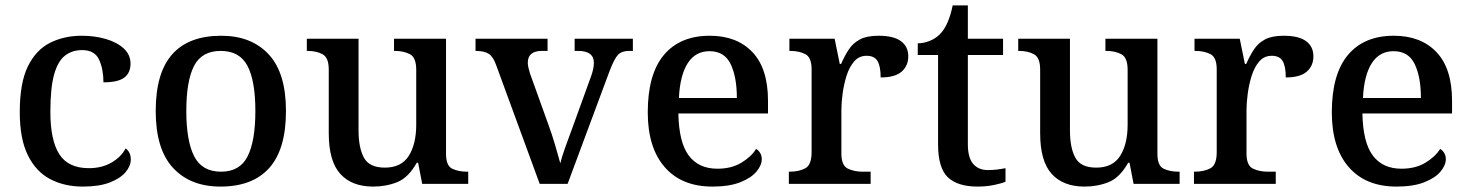

<svg xmlns="http://www.w3.org/2000/svg" viewBox="-20 -679 5430 709"><path d="M286 10Q218 10 165.5 -17.5Q113 -45 83 -105.5Q53 -166 53 -265Q53 -373 83 -434Q113 -495 165 -521Q217 -547 282 -547Q330 -547 371 -535Q412 -523 437 -500Q462 -477 462 -444Q462 -410 439 -392.5Q416 -375 362 -375Q362 -423 346 -458.5Q330 -494 283 -494Q247 -494 220.5 -474Q194 -454 180 -404.5Q166 -355 166 -266Q166 -161 199 -109.5Q232 -58 308 -58Q356 -58 391.5 -78.5Q427 -99 444 -131Q463 -117 463 -90Q463 -66 443.5 -43Q424 -20 385 -5Q346 10 286 10Z M794 10Q683 10 619 -59Q555 -128 555 -269Q555 -410 616 -478.5Q677 -547 797 -547Q908 -547 972 -478.5Q1036 -410 1036 -269Q1036 -128 974.5 -59Q913 10 794 10ZM796 -45Q866 -45 894.5 -102Q923 -159 923 -269Q923 -380 894 -435.5Q865 -491 795 -491Q725 -491 696.5 -435.5Q668 -380 668 -269Q668 -159 697 -102Q726 -45 796 -45Z M1358 10Q1279 10 1236.5 -37Q1194 -84 1194 -187V-422Q1194 -466 1171.5 -478.5Q1149 -491 1116 -491H1113V-536H1304V-198Q1304 -133 1324 -96.5Q1344 -60 1401 -60Q1462 -60 1489.5 -103.5Q1517 -147 1517 -219V-421Q1517 -467 1493.5 -479Q1470 -491 1438 -491H1435V-536H1627V-111Q1627 -67 1650 -56Q1673 -45 1705 -45H1709V0H1539L1524 -78H1519Q1488 -23 1447 -6.5Q1406 10 1358 10Z M1812 -439Q1801 -470 1784.5 -480.5Q1768 -491 1736 -491V-536H2002V-491H1981Q1929 -491 1929 -447Q1929 -438 1931.5 -428.5Q1934 -419 1937 -408L2005 -219Q2018 -184 2030 -143Q2042 -102 2049 -76Q2054 -98 2067.5 -135.5Q2081 -173 2093 -205L2164 -401Q2173 -428 2173 -447Q2173 -491 2115 -491H2102V-536H2317V-491H2303Q2276 -491 2262 -476.5Q2248 -462 2230 -414L2076 0H1973Z M2611 10Q2497 10 2434.5 -62Q2372 -134 2372 -264Q2372 -405 2431.5 -476Q2491 -547 2601 -547Q2701 -547 2758.5 -486.5Q2816 -426 2816 -307V-260H2485Q2487 -153 2523.5 -104.5Q2560 -56 2629 -56Q2681 -56 2717.5 -78Q2754 -100 2772 -129Q2780 -125 2786.5 -115Q2793 -105 2793 -91Q2793 -69 2773.5 -45.5Q2754 -22 2713.5 -6Q2673 10 2611 10ZM2701 -317Q2701 -395 2678 -442.5Q2655 -490 2600 -490Q2548 -490 2519.5 -445.5Q2491 -401 2487 -317Z M2893 0V-45H2896Q2930 -45 2953.5 -57.5Q2977 -70 2977 -117V-423Q2977 -467 2954 -479Q2931 -491 2898 -491H2895V-536H3062L3081 -443H3086Q3099 -473 3114.5 -496.5Q3130 -520 3155.5 -533.5Q3181 -547 3224 -547Q3280 -547 3307 -527Q3334 -507 3334 -471Q3334 -436 3309.5 -414.5Q3285 -393 3232 -393Q3232 -434 3220.5 -453.5Q3209 -473 3180 -473Q3152 -473 3134 -452Q3116 -431 3106 -399Q3096 -367 3091.5 -333Q3087 -299 3087 -273V-112Q3087 -68 3110.5 -56.5Q3134 -45 3166 -45H3195V0Z M3590 10Q3516 10 3480 -24.5Q3444 -59 3444 -146V-476H3369V-519Q3390 -519 3413 -528Q3436 -537 3452 -554Q3483 -586 3498 -659H3554V-536H3684V-476H3554V-146Q3554 -97 3573.5 -74Q3593 -51 3628 -51Q3646 -51 3662 -53Q3678 -55 3693 -58V-8Q3680 -2 3651 4Q3622 10 3590 10Z M3985 10Q3906 10 3863.5 -37Q3821 -84 3821 -187V-422Q3821 -466 3798.5 -478.5Q3776 -491 3743 -491H3740V-536H3931V-198Q3931 -133 3951 -96.5Q3971 -60 4028 -60Q4089 -60 4116.5 -103.5Q4144 -147 4144 -219V-421Q4144 -467 4120.5 -479Q4097 -491 4065 -491H4062V-536H4254V-111Q4254 -67 4277 -56Q4300 -45 4332 -45H4336V0H4166L4151 -78H4146Q4115 -23 4074 -6.5Q4033 10 3985 10Z M4389 0V-45H4392Q4426 -45 4449.5 -57.5Q4473 -70 4473 -117V-423Q4473 -467 4450 -479Q4427 -491 4394 -491H4391V-536H4558L4577 -443H4582Q4595 -473 4610.5 -496.5Q4626 -520 4651.5 -533.5Q4677 -547 4720 -547Q4776 -547 4803 -527Q4830 -507 4830 -471Q4830 -436 4805.5 -414.5Q4781 -393 4728 -393Q4728 -434 4716.5 -453.5Q4705 -473 4676 -473Q4648 -473 4630 -452Q4612 -431 4602 -399Q4592 -367 4587.5 -333Q4583 -299 4583 -273V-112Q4583 -68 4606.5 -56.5Q4630 -45 4662 -45H4691V0Z M5137 10Q5023 10 4960.5 -62Q4898 -134 4898 -264Q4898 -405 4957.5 -476Q5017 -547 5127 -547Q5227 -547 5284.5 -486.5Q5342 -426 5342 -307V-260H5011Q5013 -153 5049.5 -104.5Q5086 -56 5155 -56Q5207 -56 5243.5 -78Q5280 -100 5298 -129Q5306 -125 5312.5 -115Q5319 -105 5319 -91Q5319 -69 5299.5 -45.5Q5280 -22 5239.5 -6Q5199 10 5137 10ZM5227 -317Q5227 -395 5204 -442.5Q5181 -490 5126 -490Q5074 -490 5045.5 -445.5Q5017 -401 5013 -317Z"/></svg>

Font: Noto Serif Toto Medium
Style: Regular
Weight: 500
Designer: Monotype Design Team
Foundry: Monotype Imaging Inc.
Version: Version 2.001; ttfautohint (v1.8.4.7-5d5b)